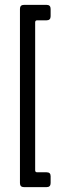

<svg xmlns="http://www.w3.org/2000/svg" viewBox="-20 -708 279 789"><path d="M171.4 61H78.6Q62 61 62 44.4V-671.4Q62 -688 78.6 -688H171.4Q188 -688 188 -671.4V-641.1Q188 -624.5 171.4 -624.5H132.8Q124.5 -624.5 124.5 -616.2V-8.3Q124.5 0 132.8 0H171.4Q188 0 188 15.6V44.4Q188 61 171.4 61Z"/></svg>

Font: GOSTRUS
Style: type_B
Weight: 400
Designer: Юрий и Татьяна Кривогуз
Version: Version 02.00